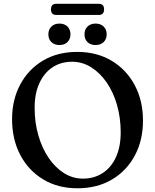

<svg xmlns="http://www.w3.org/2000/svg" viewBox="-20 -996 836 1034"><path d="M396 -716.5Q501.5 -716.5 581.2 -668.8Q661 -621 705.5 -537.5Q750 -454 750 -346.5Q750 -240 705.8 -157.8Q661.5 -75.5 582.2 -28.8Q503 18 397 18Q292 18 212.8 -29.8Q133.5 -77.5 89.2 -161.5Q45 -245.5 45 -354.5Q45 -458.5 88.8 -540.5Q132.5 -622.5 211.2 -669.5Q290 -716.5 396 -716.5ZM630 -283Q630 -362 610 -431.2Q590 -500.5 554 -552.5Q518 -604.5 470.5 -634Q423 -663.5 368.5 -663.5Q307.5 -663.5 262.2 -633.2Q217 -603 191.8 -547.2Q166.5 -491.5 166.5 -416Q166.5 -335.5 186.8 -266Q207 -196.5 242.8 -144.5Q278.5 -92.5 325.5 -63.2Q372.5 -34 426.5 -34Q487 -34 533 -64Q579 -94 604.5 -149.8Q630 -205.5 630 -283ZM300 -753.5Q273 -753.5 256.8 -769.2Q240.5 -785 240.5 -811Q240.5 -837 256.8 -853Q273 -869 300 -869Q327.5 -869 343.5 -853Q359.5 -837 359.5 -811Q359.5 -785.5 343.5 -769.5Q327.5 -753.5 300 -753.5ZM494.5 -753.5Q467.5 -753.5 451.2 -769.2Q435 -785 435 -811Q435 -837 451.2 -853Q467.5 -869 494.5 -869Q522 -869 538.2 -853Q554.5 -837 554.5 -811Q554.5 -785.5 538.2 -769.5Q522 -753.5 494.5 -753.5ZM254.5 -945.5Q254.5 -975.5 283 -975.5H512Q540.5 -975.5 540.5 -945.5Q540.5 -915.5 512 -915.5H283Q254.5 -915.5 254.5 -945.5Z"/></svg>

Font: Fraunces 9pt Soft
Style: Regular
Weight: 400
Version: Version 1.000;[0bf87f6ff]